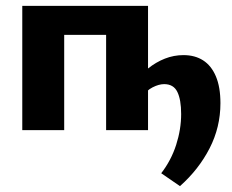

<svg xmlns="http://www.w3.org/2000/svg" viewBox="-20 -444 791 655"><path d="M594 191 530 147Q564 103 581 50Q598 -3 598 -55Q598 -104 585 -130.5Q572 -157 540 -157Q522 -157 500.5 -146Q479 -135 469 -116L431 -157Q457 -188 484.5 -210Q512 -232 542.5 -244Q573 -256 606 -256Q645 -256 673 -238Q701 -220 716.5 -183.5Q732 -147 732 -92Q732 -10 695 62Q658 134 594 191ZM56 0V-424H199V0ZM342 0V-424H485V0ZM126 -325V-424H413V-325Z"/></svg>

Font: Ysabeau SC ExtraBold
Style: Regular
Weight: 800
Designer: Christian Thalmann (Catharsis Fonts)
Version: Version 2.001;gftools[0.9.30]; featfreeze: smcp